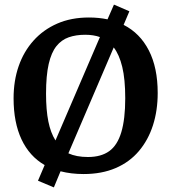

<svg xmlns="http://www.w3.org/2000/svg" viewBox="-20 -740 743 834"><path d="M214 74 145 45 174 -23Q108 -61 73.5 -134.5Q39 -208 39 -313Q39 -389 61 -452.5Q83 -516 125.5 -563.5Q168 -611 228.5 -637.5Q289 -664 366 -664Q388 -664 408 -662Q428 -660 447 -656L475 -720L542 -691L517 -632Q588 -596 626.5 -521Q665 -446 665 -336Q665 -260 644.5 -196Q624 -132 583.5 -84Q543 -36 482.5 -10Q422 16 343 16Q316 16 291 13Q266 10 243 4ZM221 -130 414 -579Q400 -584 384 -586.5Q368 -589 350 -589Q310 -589 278.5 -578Q247 -567 225 -539.5Q203 -512 191.5 -462Q180 -412 180 -333Q180 -262 190 -212.5Q200 -163 221 -130ZM362 -58Q419 -58 454.5 -83.5Q490 -109 507 -166Q524 -223 524 -313Q524 -396 511 -449.5Q498 -503 474 -534L277 -74Q312 -58 362 -58Z"/></svg>

Font: Faustina Light SemiBold
Style: Regular
Weight: 600
Version: Version 1.200